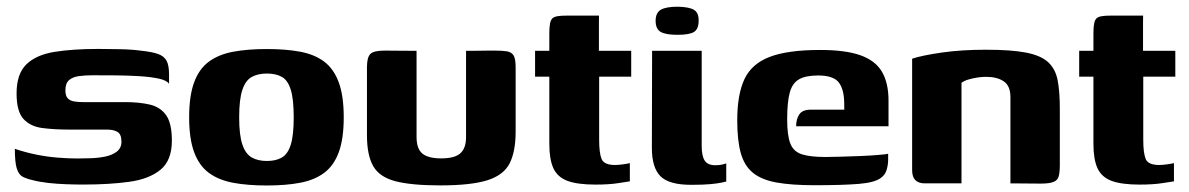

<svg xmlns="http://www.w3.org/2000/svg" viewBox="-20 -552 3578 578"><path d="M230.2 3.6Q206.2 3.6 178.9 2.6Q151.7 1.6 125.2 -1.3Q98.7 -4.3 77.3 -9.9Q58.9 -14.2 47.4 -20.5Q36 -26.8 30.3 -45.6Q24.7 -64.3 24.7 -104Q55.8 -93.4 88.8 -86.7Q121.8 -80 153.5 -77.5Q185.3 -74.9 212.3 -74.9Q230.7 -74.9 253.4 -75.7Q276.1 -76.4 297 -80.7Q317.9 -85 331.8 -95.7Q345.6 -106.4 345.6 -125.3Q345.6 -147.7 333.9 -154.8Q322.2 -161.9 302 -161.9H187.7Q142.3 -161.9 106.6 -166.7Q70.9 -171.6 50.4 -194.2Q29.9 -216.8 29.9 -270.7Q29.9 -329.7 59.4 -358.3Q88.9 -386.9 143.8 -395.8Q198.7 -404.7 275.7 -404.7Q304 -404.7 341.4 -403.9Q378.9 -403.1 406.8 -399.1Q438 -395.8 455.8 -389.5Q473.5 -383.2 481.2 -369.5Q488.9 -355.7 488.9 -328V-299.6Q482.7 -309.9 458.2 -315.3Q433.7 -320.6 399.4 -322.7Q365 -324.8 327.6 -325.1Q290.2 -325.4 258.2 -325.4Q236 -325.4 217.4 -322.8Q198.8 -320.3 187.8 -310.7Q176.9 -301.2 176.9 -280Q176.9 -263.6 183.8 -256.2Q190.7 -248.8 202.8 -246.7Q214.9 -244.6 230 -244.6H357.2Q399.4 -244.6 431 -237.2Q462.6 -229.8 480 -205.4Q497.4 -181 497.4 -128.8Q497.4 -69.1 463.3 -41.1Q429.2 -13 369.2 -4.7Q309.3 3.6 230.2 3.6Z M783.5 6.4Q725.5 6.4 682 -1.7Q638.5 -9.8 608.8 -31.6Q579.2 -53.5 564.3 -94.2Q549.4 -134.8 549.4 -199Q549.4 -263.2 564.3 -303.8Q579.2 -344.5 608.8 -366.4Q638.5 -388.2 682 -396.3Q725.5 -404.4 783.5 -404.4Q840.7 -404.4 883.9 -396.3Q927.1 -388.2 956 -366.4Q985 -344.5 999.9 -303.8Q1014.8 -263.2 1014.8 -199Q1014.8 -134.5 999.9 -93.8Q985 -53.2 955.7 -31.5Q926.4 -9.8 883.2 -1.7Q840.1 6.4 783.5 6.4ZM783.5 -67.4Q810.8 -67.4 828.6 -77.8Q846.4 -88.2 855.3 -116.4Q864.2 -144.5 864.2 -199Q864.2 -253.5 855.3 -282Q846.4 -310.5 828.6 -320.5Q810.8 -330.6 783.5 -330.6Q756.8 -330.6 738.1 -320.5Q719.5 -310.5 709.8 -282Q700 -253.5 700 -199Q700 -144.5 709.8 -116.4Q719.5 -88.2 738.1 -77.8Q756.8 -67.4 783.5 -67.4Z M1234 -399V-140.3Q1234 -104 1251.6 -89.6Q1269.2 -75.2 1308.2 -75.2Q1349.4 -75.2 1366.2 -90.8Q1383 -106.3 1383 -139.2V-399Q1384 -399 1396.2 -399Q1408.4 -399 1423.8 -399.3Q1439.3 -399.7 1452.5 -399.7Q1465.7 -399.7 1468.7 -399.7Q1491.9 -399.7 1505.8 -397.5Q1519.6 -395.3 1526 -385.3Q1532.3 -375.2 1532.3 -349.7V-156.1Q1532.3 -96.3 1514.4 -60.6Q1496.4 -24.9 1447.3 -9.4Q1398.2 6.1 1305.5 6.1Q1218.6 6.1 1170.6 -6.4Q1122.5 -18.9 1103.6 -51.8Q1084.7 -84.8 1084.7 -144.8V-349.7Q1084.7 -378.9 1094.7 -389.3Q1104.8 -399.7 1138 -399.7Q1162.3 -399.7 1186 -399.3Q1209.6 -399 1234 -399Z M1772.8 3.7Q1718.8 3.7 1688.6 -7.4Q1658.4 -18.6 1646 -45.4Q1633.7 -72.2 1633.7 -118.7V-321.1H1590.8V-399H1633.7V-450.3Q1633.7 -475.1 1637.2 -486.8Q1640.8 -498.6 1652.1 -501.8Q1663.3 -505 1686.6 -505H1783.3Q1783.3 -500.9 1783.1 -494.9Q1783 -488.9 1783 -480.1V-399H1880.2V-321.1H1783.7V-130.9Q1783.7 -91.2 1791.1 -73.2Q1798.6 -55.3 1831.9 -55.3Q1841.1 -55.3 1855.6 -57.3Q1870.1 -59.3 1876.1 -61V-6.1Q1869.1 -5.1 1841.4 -0.7Q1813.7 3.7 1772.8 3.7Z M2060.7 4.4Q1993.7 4.4 1968 -21.7Q1942.4 -47.8 1942.4 -106.6L1943.1 -399H2092.4V-113.1Q2092.4 -81.5 2101.8 -68.1Q2111.1 -54.6 2133 -54.6Q2146.3 -54.6 2155 -56.8Q2163.7 -59 2166.3 -60.3V-5.4Q2161.9 -4.4 2151.1 -2.1Q2140.3 0.3 2118.9 2.3Q2097.6 4.4 2060.7 4.4ZM2019.5 -447.2Q1983.9 -447.2 1968.8 -456Q1953.7 -464.9 1953.7 -489.3Q1953.7 -513.4 1969.2 -522.6Q1984.6 -531.8 2020.5 -531.8Q2055.4 -531.1 2069.6 -522.1Q2083.9 -513 2083.2 -489.3Q2083.2 -464.9 2069.5 -456Q2055.8 -447.2 2019.5 -447.2Z M2432.8 5.6Q2363.3 5.6 2318 -2.5Q2272.7 -10.7 2246.7 -31.8Q2220.8 -52.9 2210.1 -91Q2199.4 -129.1 2199.4 -189.7Q2199.4 -267.6 2221.1 -313.8Q2242.8 -360 2297.2 -380.8Q2351.6 -401.6 2449 -401.6Q2525.3 -401.6 2570.3 -385.6Q2615.3 -369.6 2635.1 -335.9Q2654.8 -302.1 2654.8 -249.3V-171.9H2376.7Q2376.7 -193.4 2386.2 -207.7Q2395.7 -221.9 2421.6 -221.9H2521.7L2521.4 -243.2Q2520.7 -284.2 2504.5 -304.5Q2488.3 -324.8 2442.8 -324.8Q2405.6 -324.8 2385.5 -313.3Q2365.3 -301.9 2357.5 -273.4Q2349.7 -245 2349.7 -192.4Q2349.7 -144.3 2359.2 -120Q2368.7 -95.7 2393.6 -87.6Q2418.6 -79.4 2465.2 -79.4Q2482.4 -79.4 2511.3 -80.3Q2540.2 -81.1 2570.8 -82.3Q2601.5 -83.6 2624.8 -85.6Q2648.2 -87.5 2653.7 -89.1V-70.7Q2653.7 -56.8 2649.3 -41.2Q2644.8 -25.5 2631.7 -16.4Q2613.5 -2.4 2565.3 1.6Q2517.1 5.6 2432.8 5.6Z M2764 0Q2725.9 0 2725.9 -39.5V-375.3Q2756.3 -385.4 2815.9 -393.9Q2875.5 -402.3 2947.7 -402.3Q3024.6 -402.3 3069.2 -393.6Q3113.8 -384.9 3135.7 -364.5Q3157.5 -344.1 3164 -310.2Q3170.5 -276.3 3170.5 -225.2V-56Q3170.5 -34.1 3167.3 -21.6Q3164 -9.2 3151.6 -4.3Q3139.1 0.7 3112.8 0.7L3021.8 0V-259.9Q3021.8 -293.2 3002 -306.9Q2982.1 -320.7 2948.4 -320.7Q2936.4 -320.7 2922.3 -318.6Q2908.3 -316.4 2895.5 -312.7Q2882.7 -308.9 2874.5 -302.8V0Z M3410.8 3.7Q3356.8 3.7 3326.6 -7.4Q3296.4 -18.6 3284 -45.4Q3271.7 -72.2 3271.7 -118.7V-321.1H3228.8V-399H3271.7V-450.3Q3271.7 -475.1 3275.2 -486.8Q3278.8 -498.6 3290.1 -501.8Q3301.3 -505 3324.6 -505H3421.3Q3421.3 -500.9 3421.1 -494.9Q3421 -488.9 3421 -480.1V-399H3518.2V-321.1H3421.7V-130.9Q3421.7 -91.2 3429.1 -73.2Q3436.6 -55.3 3469.9 -55.3Q3479.1 -55.3 3493.6 -57.3Q3508.1 -59.3 3514.1 -61V-6.1Q3507.1 -5.1 3479.4 -0.7Q3451.7 3.7 3410.8 3.7Z"/></svg>

Font: Genos Thin
Style: Regular
Weight: 100
Designer: Robert E. Leuschke
Foundry: Robert E. Leuschke
Version: Version 1.010